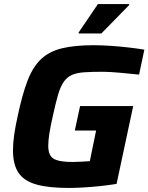

<svg xmlns="http://www.w3.org/2000/svg" viewBox="-20 -919 732 947"><path d="M318 8Q220 8 159.5 -9Q99 -26 71.5 -66.5Q44 -107 44 -178Q44 -212 50 -254.5Q56 -297 68 -350Q90 -454 116 -521.5Q142 -589 182 -627Q222 -665 284.5 -680.5Q347 -696 442 -696Q480 -696 524.5 -693Q569 -690 613 -685Q657 -680 692 -674L666 -551Q620 -556 568.5 -560.5Q517 -565 488 -565Q433 -565 396 -562.5Q359 -560 335 -549.5Q311 -539 294.5 -515.5Q278 -492 266 -450.5Q254 -409 240 -344Q229 -296 223.5 -260.5Q218 -225 218 -200Q218 -151 245.5 -135.5Q273 -120 338 -120Q354 -120 379.5 -121.5Q405 -123 423 -124L454 -275H349L375 -396H637L555 -12Q519 -6 477 -1.5Q435 3 393.5 5.5Q352 8 318 8ZM368 -754V-759L463 -899H617V-894L480 -754Z"/></svg>

Font: Saira
Style: Bold Italic
Weight: 700
Italic angle: -12°
Designer: Hector Gatti with collaboration of the Omnibus-Type team
Foundry: Omnibus-Type
Version: Version 1.100; ttfautohint (v1.8.3)